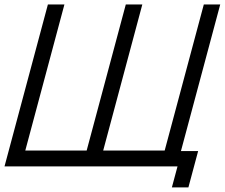

<svg xmlns="http://www.w3.org/2000/svg" viewBox="-34 -740 999 854"><path d="M770.8 -68 945.5 -720H872.5L698.5 -70.5H425L599 -720H525.5L351.5 -70.5H78.5L252.5 -720H179L-13.9 0H755.6L730.5 93.5H804L847.3 -68Z"/></svg>

Font: Manrope
Style: RegularItalic
Weight: 400
Italic angle: -15°
Designer: Mikhail Sharanda
Foundry: Mikhail Sharanda
Version: Version 4.502;hotconv 1.0.109;makeotfexe 2.5.65596